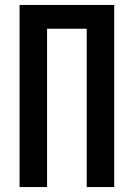

<svg xmlns="http://www.w3.org/2000/svg" viewBox="-20 -755 540 775"><path d="M59 0V-735H441V0H330V-639H170V0Z"/></svg>

Font: Iosevka Fixed
Style: Bold
Weight: 700
Monospace: yes
Designer: Belleve Invis
Foundry: Belleve Invis
Version: Version 32.3.0